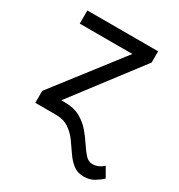

<svg xmlns="http://www.w3.org/2000/svg" viewBox="-177 -664 922 988"><g transform="rotate(30 284.0 -170.0)"><path d="M169 -78.1H190.3Q244 -78.1 281.1 -57.5Q318.2 -36.9 344.1 -6.4Q370 24.1 389.9 54.7Q409.8 85.2 428.4 105.8Q447.1 126.4 470.2 126.4Q490.4 126.4 506.6 118.8Q522.7 111.2 535.5 99.4L568.2 156.2Q552.2 172.2 525.9 188.4Q499.6 204.5 464.5 204.5Q426.1 204.5 400.4 183.9Q374.6 163.4 354 132.8Q333.5 102.3 311.3 71.7Q289.1 41.2 258.2 20.6Q227.3 0 180.4 0H59.7V-71L366.5 -467.3H54V-545.5H474.4V-478.7Z"/></g></svg>

Font: Inter UI
Style: Regular
Weight: 400
Designer: Rasmus Andersson
Foundry: rsms
Version: Version 2.2